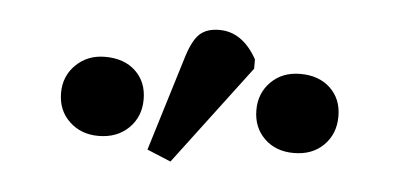

<svg xmlns="http://www.w3.org/2000/svg" viewBox="-31 -866 689 329"><g transform="rotate(5 314.0 -701.0)"><path d="M271 -585 230 -602 281 -768Q290 -796 302 -806.5Q314 -817 335 -817Q375 -817 400 -772V-756ZM144 -618Q114 -618 94 -637Q74 -656 74 -686Q74 -715 94 -734.5Q114 -754 144 -754Q177 -754 196.5 -735.5Q216 -717 216 -687Q216 -657 196 -637.5Q176 -618 144 -618ZM480 -618Q449 -618 429.5 -637Q410 -656 410 -686Q410 -715 429.5 -734.5Q449 -754 480 -754Q512 -754 531.5 -735.5Q551 -717 551 -687Q551 -657 531.5 -637.5Q512 -618 480 -618Z"/></g></svg>

Font: Literata Medium
Style: Regular
Weight: 500
Designer: Latin by Veronika Burian and Jose Scaglione. Greek by Irene Vlachou. Cyrillic by Vera Evstafieva.
Foundry: TypeTogether
Version: Version 3.103; ttfautohint (v1.8.4.7-5d5b);gftools[0.9.29]